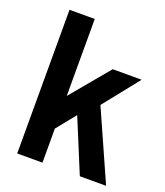

<svg xmlns="http://www.w3.org/2000/svg" viewBox="-130 -789 757 879"><g transform="rotate(20 248.0 -350.0)"><path d="M57 0H180V-166L255 -259L362 0H490L339 -339L477 -512H336L180 -325V-700H57Z"/></g></svg>

Font: Vanilla Cream
Style: Bold
Weight: 700
Designer: Jeremy Tribby, Jinavaṁso
Foundry: Tribby Type
Version: Version 1.422;Glyphs 3.1.2 (3151)